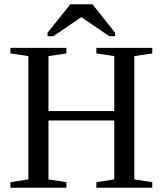

<svg xmlns="http://www.w3.org/2000/svg" viewBox="-20 -879 762 899"><path d="M28.8 0V-25.9L112.8 -39.1V-616.2L28.8 -628.9V-654.8H291V-628.9L207 -616.2V-358.9H515.1V-616.2L431.2 -628.9V-654.8H692.9V-628.9L608.9 -616.2V-39.1L692.9 -25.9V0H431.2V-25.9L515.1 -39.1V-314.9H207V-39.1L291 -25.9V0ZM202.6 -709.5V-725.6L309.1 -858.9H413.1L519 -725.6V-709.5H491.7L360.8 -798.8L230 -709.5Z"/></svg>

Font: Liberation Serif
Style: Regular
Weight: 400
Designer: Steve Matteson
Foundry: Ascender Corporation
Version: Version 2.1.5